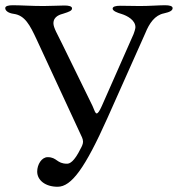

<svg xmlns="http://www.w3.org/2000/svg" viewBox="-26 -673 683 733"><path d="M230 -48C190 -48 192 -73 156 -73C133 -73 116 -45 116 -18C116 15 147 40 194 40C247 40 299 -32 384 -222L529 -547C544 -584 565 -615 600 -622C623 -627 633 -633 633 -642C633 -650 621 -653 604 -653C581 -653 545 -650 508 -650C479 -650 463 -651 433 -651C416 -651 404 -648 404 -640C404 -631 423 -624 437 -620C460 -613 491 -596 491 -569C491 -563 486 -548 484 -543L363 -269C354 -249 348 -240 343 -240C338 -240 335 -250 327 -269L212 -504C194 -541 178 -567 178 -584C178 -612 206 -618 216 -621C238 -628 249 -632 249 -641C249 -649 237 -652 220 -652C199 -652 171 -650 140 -650C94 -650 53 -653 23 -653C6 -653 -6 -650 -6 -642C-6 -633 4 -623 27 -620C69 -614 88 -578 114 -522L279 -166C285 -153 291 -143 291 -132C291 -123 286 -113 282 -106C257 -55 240 -48 230 -48Z"/></svg>

Font: EB Garamond SC 08
Style: Regular
Weight: 400
Version: Version 0.016